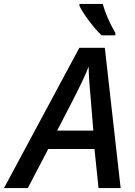

<svg xmlns="http://www.w3.org/2000/svg" viewBox="-77 -959 686 979"><path d="M327.6 -715.3H457.5L538.1 0H425.3L404.8 -199.2H168.9L64.9 0H-56.6ZM398.9 -293 384.8 -464.8Q376 -552.7 375 -619.6Q361.3 -583.5 344.2 -548.3Q314 -483.4 214.4 -293ZM328.1 -928.7V-939H446.8Q465.8 -869.6 511.2 -791V-778.8H440.9Q409.7 -808.6 377.2 -852.1Q344.7 -895.5 328.1 -928.7Z"/></svg>

Font: Viking Open Sans Light
Style: Bold Italic
Weight: 600
Italic angle: -12°
Foundry: Ascender Corporation
Version: Version 2.000